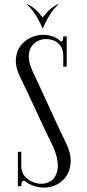

<svg xmlns="http://www.w3.org/2000/svg" viewBox="-20 -869 405 896"><path d="M76.2 -504.9Q51.5 -554.2 54 -592.2Q56.5 -630.1 76.1 -655.6Q95.8 -681 124.2 -693.8Q152.6 -706.5 180.8 -706.5Q205.5 -706.5 227.3 -698.6Q249.1 -690.8 264.6 -674.4Q271 -676.4 273.1 -682.1Q275.2 -687.8 275.2 -699H291.2V-557.9H275.2V-605.1Q275.2 -636.1 263.2 -654Q251.1 -671.9 232.2 -679.3Q213.2 -686.8 193.5 -686.8Q174.9 -686.8 156.3 -677.7Q137.8 -668.6 125.8 -649.9Q113.9 -631.2 114.2 -602.2Q114.6 -573.1 133.5 -533.4Q144.9 -509.1 157.8 -481.8Q170.6 -454.5 184.1 -424.8Q197.6 -395.1 211.3 -365.4Q225 -335.6 238.3 -306.8Q251.6 -278 263.9 -251.6Q276.2 -225.2 287.6 -202.8Q310.8 -155.6 310 -117.3Q309.2 -79 292.2 -51.3Q275.1 -23.6 246.8 -8.6Q218.4 6.5 186.5 6.5Q162.6 6.5 137.4 -1.8Q112.2 -10 93.8 -25.9Q83.9 -25.2 81.6 -18.4Q79.4 -11.6 79.4 0H63.4V-160.5H79.4V-93.5Q79.4 -65.4 94.8 -47.1Q110.2 -28.9 131.8 -20.1Q153.2 -11.4 171.5 -11.4Q197 -11.4 216.4 -23.8Q235.8 -36.1 244.4 -60.8Q253.1 -85.4 247.6 -121.6Q242.1 -157.8 217.9 -205Q208.5 -223.8 196 -250.2Q183.5 -276.8 168.6 -308.1Q153.8 -339.5 138.4 -373.4Q123 -407.2 107 -440.9Q91 -474.5 76.2 -504.9ZM248.8 -849.2 252.6 -848.9Q229.1 -826 213.6 -801.3Q198 -776.6 190.1 -758.8Q182.1 -741 180.1 -737.4H178.1L177.5 -784.2Q179.5 -787.9 198.1 -810.1Q216.8 -832.4 248.8 -849.2ZM109.5 -849.2Q141.5 -832.4 160.1 -810.1Q178.8 -787.9 180.8 -784.2L180.1 -737.4H178.1Q177.1 -741 168.7 -758.8Q160.2 -776.6 144.7 -801.3Q129.1 -826 105.6 -848.9Z"/></svg>

Font: Emberly Black
Style: Regular
Weight: 900
Designer: Rajesh Rajput
Foundry: Rajesh Rajput
Version: Version 1.000